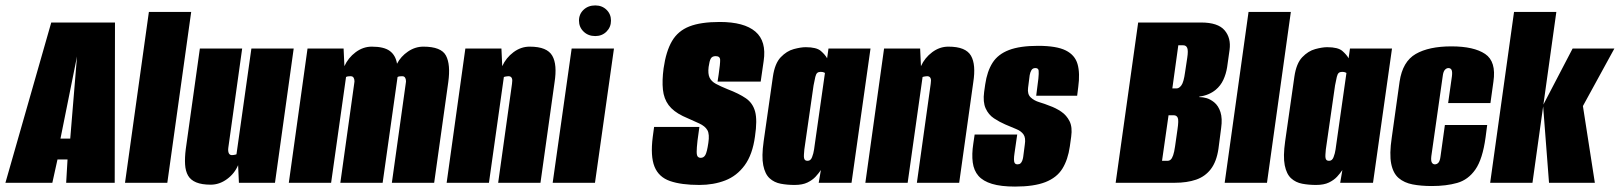

<svg xmlns="http://www.w3.org/2000/svg" viewBox="-57 -674 5973 708"><path d="M-37 0 132 -591H367L366 0H187L192 -86H155L136 0ZM166 -163H202L227 -466Z M404 0 492 -630H648L560 0Z M720 7Q687 7 666.5 -1.5Q646 -10 636.5 -26.5Q627 -43 625.5 -67.5Q624 -92 628 -124L680 -495H836L785 -130Q784 -123 784.5 -118Q785 -113 786.5 -109.5Q788 -106 791 -104Q794 -102 798 -102Q801 -102 804 -102.5Q807 -103 810 -103.5Q813 -104 815 -105L870 -495H1026L957 0H824L821 -65Q808 -34 780 -13.5Q752 7 720 7Z M1008 0 1077 -495H1210L1213 -430Q1227 -461 1254.5 -481.5Q1282 -502 1314 -502Q1359 -502 1380.5 -486Q1402 -470 1407 -439Q1421 -466 1447.5 -484Q1474 -502 1504 -502Q1570 -502 1587.5 -469Q1605 -436 1596 -371L1544 0H1388L1439 -365Q1441 -374 1439.5 -380.5Q1438 -387 1435 -390Q1432 -393 1426 -393Q1422 -393 1417 -392.5Q1412 -392 1409 -390L1354 0H1198L1249 -365Q1251 -374 1249.5 -380.5Q1248 -387 1245 -390Q1242 -393 1236 -393Q1232 -393 1227 -392.5Q1222 -392 1219 -390L1164 0Z M1590 0 1659 -495H1792L1795 -430Q1809 -461 1836.5 -481.5Q1864 -502 1896 -502Q1929 -502 1949.5 -493.5Q1970 -485 1979.5 -468.5Q1989 -452 1991 -427.5Q1993 -403 1988 -371L1936 0H1780L1831 -365Q1832 -372 1832 -377Q1832 -382 1830.5 -385.5Q1829 -389 1826 -391Q1823 -393 1818 -393Q1816 -393 1812.5 -392.5Q1809 -392 1806 -391.5Q1803 -391 1801 -390L1746 0Z M1981 0 2051 -495H2207L2137 0ZM2138 -541Q2112 -541 2095 -557.5Q2078 -574 2078 -598Q2078 -622 2095 -638Q2112 -654 2138 -654Q2163 -654 2179.5 -638Q2196 -622 2196 -598Q2196 -574 2179.5 -557.5Q2163 -541 2138 -541Z M2522 8Q2455 8 2413.5 -6.5Q2372 -21 2356.5 -59.5Q2341 -98 2350 -169L2355 -206H2522L2515 -155Q2512 -128 2512 -114.5Q2512 -101 2516 -96.5Q2520 -92 2527 -92Q2538 -92 2544 -102.5Q2550 -113 2555 -147Q2560 -179 2551.5 -194Q2543 -209 2521 -219Q2499 -229 2461 -246Q2426 -263 2408.5 -286.5Q2391 -310 2387.5 -343.5Q2384 -377 2390 -422Q2399 -485 2421 -522.5Q2443 -560 2485 -576.5Q2527 -593 2597 -593Q2687 -593 2728.5 -557.5Q2770 -522 2759 -449L2748 -373Q2708 -373 2668.5 -373Q2629 -373 2589 -373L2593 -399Q2599 -440 2598.5 -453.5Q2598 -467 2582 -467Q2569 -467 2564 -458Q2559 -449 2556 -427Q2553 -402 2559.5 -388Q2566 -374 2582.5 -365Q2599 -356 2626 -345Q2668 -329 2693.5 -311.5Q2719 -294 2727.5 -262.5Q2736 -231 2727 -171Q2718 -104 2689 -64.5Q2660 -25 2617 -8.5Q2574 8 2522 8Z M2873 8Q2846 8 2822 3.5Q2798 -1 2781 -16.5Q2764 -32 2757.5 -64.5Q2751 -97 2759 -153L2793 -391Q2800 -440 2822 -463Q2844 -486 2870 -493Q2896 -500 2914 -500Q2954 -500 2970 -486Q2986 -472 2993 -459L2998 -495H3153L3083 0H2962L2970 -47Q2962 -35 2950.5 -22.5Q2939 -10 2920.5 -1Q2902 8 2873 8ZM2921 -81Q2927 -81 2931 -84.5Q2935 -88 2937.5 -94.5Q2940 -101 2942 -108.5Q2944 -116 2945 -123.5Q2946 -131 2947 -138L2985 -405Q2983 -406 2981 -407Q2979 -408 2976 -408.5Q2973 -409 2969 -409Q2961 -409 2956.5 -405Q2952 -401 2949.5 -390.5Q2947 -380 2943 -359L2909 -123Q2908 -112 2907.5 -104Q2907 -96 2908 -91Q2909 -86 2912 -83.5Q2915 -81 2921 -81Z M3134 0 3203 -495H3336L3339 -430Q3353 -461 3380.5 -481.5Q3408 -502 3440 -502Q3473 -502 3493.5 -493.5Q3514 -485 3523.5 -468.5Q3533 -452 3535 -427.5Q3537 -403 3532 -371L3480 0H3324L3375 -365Q3376 -372 3376 -377Q3376 -382 3374.5 -385.5Q3373 -389 3370 -391Q3367 -393 3362 -393Q3360 -393 3356.5 -392.5Q3353 -392 3350 -391.5Q3347 -391 3345 -390L3290 0Z M3686 14Q3634 14 3601 4Q3568 -6 3551 -25.5Q3534 -45 3530 -75Q3526 -105 3532 -144L3537 -178H3694L3684 -109Q3682 -96 3682 -86.5Q3682 -77 3685 -72.5Q3688 -68 3695 -68Q3702 -68 3706 -71.5Q3710 -75 3712.5 -81.5Q3715 -88 3716 -95L3722 -141Q3726 -166 3717 -178.5Q3708 -191 3690.5 -198Q3673 -205 3650 -215Q3629 -224 3608.5 -237.5Q3588 -251 3577.5 -274.5Q3567 -298 3572 -335L3576 -363Q3583 -411 3603 -442.5Q3623 -474 3663.5 -489.5Q3704 -505 3771 -505Q3839 -505 3873 -488Q3907 -471 3916.5 -437.5Q3926 -404 3919 -353L3915 -321H3764L3772 -384Q3774 -404 3773 -413.5Q3772 -423 3761 -423Q3751 -423 3746.5 -415.5Q3742 -408 3740 -397L3734 -350Q3731 -327 3743.5 -315Q3756 -303 3776 -297Q3796 -291 3813 -284Q3836 -276 3856 -262.5Q3876 -249 3887 -227Q3898 -205 3893 -170L3888 -134Q3881 -85 3860.5 -52Q3840 -19 3798 -2.5Q3756 14 3686 14Z M4057 0 4140 -591H4372Q4434 -591 4458.5 -562.5Q4483 -534 4477 -490L4468 -426Q4464 -401 4454 -379.5Q4444 -358 4426 -343Q4414 -333 4398.5 -326.5Q4383 -320 4366 -318L4365 -316Q4379 -316 4392.5 -312Q4406 -308 4420 -297Q4436 -284 4443.5 -260.5Q4451 -237 4446 -202L4436 -125Q4429 -78 4408 -50.5Q4387 -23 4353.5 -11.5Q4320 0 4275 0ZM4228 -81H4248Q4255 -81 4260 -85.5Q4265 -90 4269 -101.5Q4273 -113 4276 -134L4285 -197Q4290 -230 4286 -239.5Q4282 -249 4271 -249H4252ZM4266 -348H4282Q4291 -348 4299.5 -359.5Q4308 -371 4313 -408L4321 -461Q4325 -487 4321 -497Q4317 -507 4306 -507H4288Z M4459 0 4547 -630H4703L4615 0Z M4796 8Q4769 8 4745 3.5Q4721 -1 4704 -16.5Q4687 -32 4680.5 -64.5Q4674 -97 4682 -153L4716 -391Q4723 -440 4745 -463Q4767 -486 4793 -493Q4819 -500 4837 -500Q4877 -500 4893 -486Q4909 -472 4916 -459L4921 -495H5076L5006 0H4885L4893 -47Q4885 -35 4873.5 -22.5Q4862 -10 4843.5 -1Q4825 8 4796 8ZM4844 -81Q4850 -81 4854 -84.5Q4858 -88 4860.5 -94.5Q4863 -101 4865 -108.5Q4867 -116 4868 -123.5Q4869 -131 4870 -138L4908 -405Q4906 -406 4904 -407Q4902 -408 4899 -408.5Q4896 -409 4892 -409Q4884 -409 4879.5 -405Q4875 -401 4872.5 -390.5Q4870 -380 4866 -359L4832 -123Q4831 -112 4830.5 -104Q4830 -96 4831 -91Q4832 -86 4835 -83.5Q4838 -81 4844 -81Z M5223 12Q5183 12 5152 6Q5121 0 5100.5 -17.5Q5080 -35 5073 -70.5Q5066 -106 5075 -166L5104 -373Q5115 -447 5163.5 -475Q5212 -503 5295 -503Q5378 -503 5419.5 -475Q5461 -447 5450 -373L5439 -294H5283L5297 -393Q5299 -410 5295.5 -416.5Q5292 -423 5284 -423Q5277 -423 5271 -416.5Q5265 -410 5263 -393L5221 -98Q5219 -81 5223 -74.5Q5227 -68 5234 -68Q5242 -68 5247.5 -74.5Q5253 -81 5255 -98L5271 -213H5427L5421 -167Q5410 -87 5383.5 -49Q5357 -11 5316.5 0.5Q5276 12 5223 12Z M5438 0 5526 -630H5682L5594 0ZM5655 0 5633 -286 5742 -495H5896L5780 -283L5824 0Z"/></svg>

Font: Alumni Sans Black
Style: Italic
Weight: 900
Italic angle: -8°
Version: Version 1.016